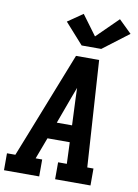

<svg xmlns="http://www.w3.org/2000/svg" viewBox="-109 -1060 813 1128"><g transform="rotate(10 298.0 -496.0)"><path d="M-4 0V-101H46L103 -245L296 -735H434L475 -101H512V0H301V-101H353L348 -229H215L167 -101H206V0ZM344 -329 337 -490Q337 -505 336 -520.5Q335 -536 335 -551Q329 -536 323.5 -520.5Q318 -505 312 -490L253 -329ZM435 -801H318L208 -924L298 -986L386 -867L513 -992L589 -918Z"/></g></svg>

Font: Iosevka Slab Extended Oblique
Style: Bold
Weight: 700
Width: 7
Italic angle: -9°
Monospace: yes
Designer: Belleve Invis
Foundry: Belleve Invis
Version: Version 11.1.1; ttfautohint (v1.8.3)